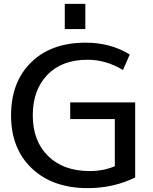

<svg xmlns="http://www.w3.org/2000/svg" viewBox="-20 -960 789 990"><path d="M314 -810V-940H420V-810ZM572 -346H342V-432H677V-45Q566 10 432 10Q252 10 144.5 -91.5Q37 -193 37 -365Q37 -537 140.5 -638.5Q244 -740 422 -740Q550 -740 649 -679L614 -599Q526 -652 432 -652Q299 -652 224 -574Q149 -496 149 -365Q149 -233 228 -155.5Q307 -78 442 -78Q514 -78 572 -103Z"/></svg>

Font: Mplus 1p Medium
Style: Regular
Weight: 500
Version: Version 1.061